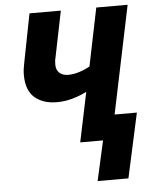

<svg xmlns="http://www.w3.org/2000/svg" viewBox="-61 -765 832 1031"><g transform="rotate(-5 355.0 -249.5)"><path d="M423 215 471 0H348L404 -268Q370 -250 328 -238Q286 -226 243 -226Q168 -226 123 -265Q78 -304 78 -387Q78 -416 85 -448L137 -714H306L256 -468Q253 -457 252 -447Q251 -437 251 -428Q251 -399 268.5 -383Q286 -367 316 -367Q344 -367 374.5 -376.5Q405 -386 433 -402L497 -714H666L545 -133H665L589 215Z"/></g></svg>

Font: Noto Sans Disp ExtBd
Style: Italic
Weight: 800
Italic angle: -12°
Designer: Monotype Design Team
Foundry: Monotype Imaging Inc.
Version: Version 2.000;GOOG;noto-source:20170915:90ef993387c0